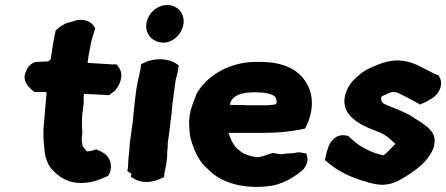

<svg xmlns="http://www.w3.org/2000/svg" viewBox="-20 -736 1780 766"><path d="M84 -452C63 -408 104 -381 117 -369H142C149 -369 156 -369 166 -368C163 -330 159 -291 156 -251C151 -212 153 -177 157 -143C159 -107 171 -73 198 -49C220 -29 251 -6 303 -6C351 -6 383 -22 411 -34L416 -43C431 -72 420 -111 392 -126L381 -133C375 -135 370 -137 364 -140C354 -137 341 -132 327 -132C323 -135 319 -141 312 -150C309 -154 304 -174 307 -195L308 -197C308 -207 309 -214 307 -227V-244C308 -249 307 -256 307 -261L308 -277C310 -291 312 -312 314 -325V-329C313 -338 314 -349 315 -361C345 -360 377 -359 404 -357L415 -356L441 -376L442 -379C453 -392 460 -407 463 -423C468 -447 457 -463 452 -470L445 -479H434C427 -479 421 -479 415 -480H414C388 -482 359 -483 330 -485V-490C332 -505 334 -519 337 -533C341 -553 344 -573 348 -583V-584L360 -623L355 -631C342 -654 304 -665 269 -650L246 -644C229 -636 215 -627 202 -614C195 -583 189 -547 184 -512L182 -499C180 -497 178 -495 172 -491C155 -491 139 -489 126 -489H121L117 -487C99 -480 90 -467 84 -452Z M522 -365C519 -346 516 -311 514 -293C513 -286 512 -281 512 -271C511 -267 510 -261 510 -252L499 -173C498 -165 497 -159 497 -148C495 -133 493 -109 492 -98V-96C492 -87 491 -74 490 -65L488 -54L503 -43C503 -43 504 -42 504 -41L502 -30L513 -24C527 -15 545 -10 564 -10C585 -10 604 -15 620 -23L634 -29L637 -50C638 -58 641 -66 643 -79L645 -93C647 -105 647 -116 647 -127L649 -150V-151C649 -159 649 -165 650 -170L657 -221C659 -235 660 -252 662 -264L665 -286C666 -309 671 -347 675 -374C677 -387 679 -402 681 -417C683 -427 689 -445 691 -461L693 -475L683 -482C654 -503 598 -506 558 -487L543 -480L540 -456C540 -453 537 -449 536 -438C530 -415 525 -390 522 -365ZM564 -642C558 -601 588 -568 628 -566H638C677 -571 707 -604 712 -641C718 -682 688 -716 647 -716C607 -716 570 -683 564 -642Z M735 -236C735 -212 738 -187 746 -165C748 -158 751 -150 754 -146L753 -144C765 -118 779 -86 808 -63C811 -61 812 -58 820 -51C868 -7 953 20 1057 6C1103 0 1145 -24 1174 -47C1180 -51 1191 -58 1199 -73C1207 -88 1209 -101 1205 -112L1202 -124L1188 -126C1182 -127 1174 -130 1162 -127C1149 -124 1141 -125 1118 -123H1116L1114 -122C1103 -120 1103 -120 1089 -122L1070 -126C1049 -121 1025 -109 1007 -109C978 -111 947 -123 934 -137L932 -138L931 -139C914 -152 900 -178 892 -206H1035C1088 -206 1138 -211 1183 -220L1197 -223L1203 -235C1228 -286 1234 -352 1204 -402C1172 -461 1107 -487 1029 -489H992C896 -486 803 -436 762 -357V-355C759 -348 756 -340 752 -330L747 -316C738 -291 733 -262 735 -236ZM897 -318C898 -323 899 -326 900 -329L901 -331C911 -353 938 -364 973 -367H974C977 -367 982 -367 993 -368H996C1035 -368 1062 -362 1074 -353C1082 -347 1087 -332 1081 -320C1070 -318 1056 -316 1040 -316H972C964 -316 958 -316 952 -317H929C917 -317 910 -317 897 -318Z M1276 -98 1284 -91C1328 -52 1384 -26 1447 -9H1448L1449 -8C1466 -4 1492 4 1522 0C1553 -4 1582 -21 1599 -32C1628 -50 1662 -74 1685 -103C1696 -119 1707 -133 1712 -155V-158C1723 -201 1691 -227 1665 -244C1649 -256 1630 -266 1616 -276L1615 -277H1614C1599 -285 1586 -291 1572 -297C1526 -317 1498 -320 1501 -344V-347C1501 -351 1502 -352 1524 -361L1525 -362C1532 -365 1540 -369 1550 -369C1563 -369 1570 -364 1587 -356C1605 -346 1625 -337 1646 -325L1655 -319L1667 -324C1683 -330 1691 -336 1702 -343C1731 -358 1751 -400 1733 -429L1729 -436C1714 -440 1712 -443 1691 -453C1658 -469 1626 -492 1571 -495H1569C1539 -495 1512 -488 1490 -479C1464 -468 1436 -459 1410 -434C1375 -408 1355 -369 1354 -335C1353 -303 1369 -278 1391 -261C1427 -228 1486 -215 1516 -197V-196C1529 -190 1545 -172 1558 -162C1557 -160 1552 -157 1550 -155L1549 -153C1538 -143 1532 -135 1521 -125C1515 -121 1511 -117 1510 -116C1500 -118 1485 -123 1472 -127C1451 -135 1428 -146 1403 -164C1390 -176 1378 -184 1369 -194L1362 -195C1321 -204 1299 -172 1291 -152C1285 -136 1281 -120 1279 -109Z"/></svg>

Font: Hussar Pisanka
Style: BlkKur
Weight: 700
Designer: Robert Jablonski
Foundry: Cannot Into Space Fonts
Version: Version 1.070